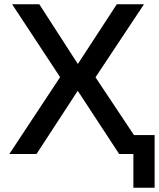

<svg xmlns="http://www.w3.org/2000/svg" viewBox="-20 -725 749 904"><path d="M608 159V0H559V-89H708V159ZM24 0 277 -383 278 -339 37 -705H165L347 -423H346L530 -705H658L415 -339V-383L670 0H541L345 -299H347L152 0Z"/></svg>

Font: Nunito Sans 7pt SemiBold
Style: Regular
Weight: 600
Designer: Vernon Adams
Foundry: Vernon Adams
Version: Version 3.101;gftools[0.9.27]